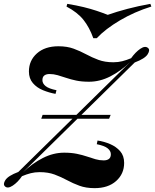

<svg xmlns="http://www.w3.org/2000/svg" viewBox="-51 -962 805 996"><path d="M163 -346 170 -366H523L515 -346ZM451 -214Q451 -214 453 -223.5Q455 -233 455 -233Q489 -228 520.5 -214.5Q552 -201 572.5 -177.5Q593 -154 593 -117Q593 -60 551.5 -23Q510 14 440 14Q395 14 361 1.5Q327 -11 296.5 -27.5Q266 -44 232.5 -56.5Q199 -69 155 -69Q130 -69 108.5 -63.5Q87 -58 63 -48Q41 -16 15 1Q-11 18 -25 5Q-37 -6 -23 -28Q-9 -50 44 -70L624 -640Q575 -593 521 -565.5Q467 -538 411 -538Q373 -538 344.5 -544Q316 -550 292.5 -558Q269 -566 248 -572Q227 -578 206 -578Q189 -578 179 -570.5Q169 -563 169 -546Q169 -529 185.5 -515.5Q202 -502 242 -494Q242 -494 239.5 -484.5Q237 -475 237 -475Q204 -481 172 -494Q140 -507 119.5 -531Q99 -555 99 -591Q99 -648 140.5 -685Q182 -722 252 -722Q297 -722 331 -709.5Q365 -697 395.5 -680.5Q426 -664 459.5 -651.5Q493 -639 537 -639Q562 -639 583.5 -644.5Q605 -650 629 -660Q652 -692 677 -709Q702 -726 717 -713Q729 -703 715 -680.5Q701 -658 648 -638L68 -68Q117 -115 171.5 -142.5Q226 -170 282 -170Q319 -170 348 -164Q377 -158 400.5 -150Q424 -142 444.5 -136Q465 -130 487 -130Q504 -130 514 -137.5Q524 -145 524 -162Q524 -179 507.5 -192.5Q491 -206 451 -214ZM508 -885Q553 -901 610 -916Q667 -931 729 -942L734 -928Q647 -901 571.5 -856.5Q496 -812 451 -764H433Q413 -820 382 -859Q351 -898 294 -928L298 -942Q347 -934 383.5 -925Q420 -916 450 -906Q480 -896 508 -885Z"/></svg>

Font: Playfair Display ExtraBold
Style: Italic
Weight: 800
Italic angle: -14°
Designer: Claus Eggers Sørensen
Foundry: Claus Eggers Sørensen
Version: Version 1.203